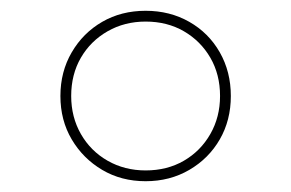

<svg xmlns="http://www.w3.org/2000/svg" viewBox="-20 -760 540 356"><path d="M250 -424Q205 -424 169.5 -445Q134 -466 113 -501.5Q92 -537 92 -582Q92 -627 113 -663Q134 -699 169.5 -719.5Q205 -740 250 -740Q295 -740 331 -719.5Q367 -699 387.5 -663Q408 -627 408 -582Q408 -537 387.5 -501.5Q367 -466 331 -445Q295 -424 250 -424ZM250 -444Q290 -444 321 -462Q352 -480 370 -511.5Q388 -543 388 -582Q388 -622 370 -653Q352 -684 321 -702Q290 -720 250 -720Q211 -720 179.5 -702Q148 -684 130 -653Q112 -622 112 -582Q112 -543 130 -511.5Q148 -480 179.5 -462Q211 -444 250 -444Z"/></svg>

Font: M PLUS Code Latin Thin
Style: Regular
Weight: 250
Designer: Coji Morishita
Foundry: UNDERFOREST DESIGN
Version: Version 1.002; ttfautohint (v1.8.3)